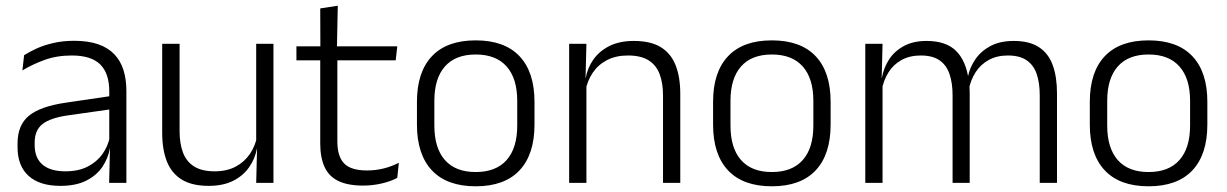

<svg xmlns="http://www.w3.org/2000/svg" viewBox="-20 -641 4302 673"><path d="M423 0H362.5L365.5 -121.5L363 -131V-288.5V-321Q363 -384 331.2 -415.2Q299.5 -446.5 231.5 -446.5Q178.5 -446.5 135 -430.5Q91.5 -414.5 58.5 -394L64.5 -447.5Q82.5 -459 108 -470.8Q133.5 -482.5 166.8 -490.2Q200 -498 240 -498Q289 -498 323.8 -486Q358.5 -474 380.5 -451Q402.5 -428 412.8 -395.5Q423 -363 423 -322.5ZM191.5 10.5Q119 10.5 80.2 -24.5Q41.5 -59.5 41.5 -125V-138Q41.5 -202.5 81.2 -235.2Q121 -268 210 -281L373 -305L376 -259L217.5 -236.5Q155.5 -227.5 128.5 -205.8Q101.5 -184 101.5 -141.5V-132.5Q101.5 -87.5 129 -64Q156.5 -40.5 209.5 -40.5Q255 -40.5 287.2 -57Q319.5 -73.5 339.2 -101.2Q359 -129 365.5 -163.5L377.5 -120.5H365Q359 -86 338.8 -56Q318.5 -26 282.2 -7.8Q246 10.5 191.5 10.5Z M548.5 -487.5H609.5V-181.5Q609.5 -138.5 621.2 -106.8Q633 -75 660 -57.8Q687 -40.5 732.5 -40.5Q775 -40.5 805.8 -56.8Q836.5 -73 855.8 -101.2Q875 -129.5 881.5 -164.5L894 -120H880.5Q874 -84.5 853.2 -54.8Q832.5 -25 797.2 -7.2Q762 10.5 711.5 10.5Q653 10.5 617.2 -11.5Q581.5 -33.5 565 -75Q548.5 -116.5 548.5 -175.5ZM878 -487.5H938.5V0H878L881 -120.5L878 -123.5Z M1253 9.5Q1199.5 9.5 1166.2 -6.5Q1133 -22.5 1117.8 -55.5Q1102.5 -88.5 1102.5 -137.5V-455.5H1162.5V-144.5Q1162.5 -93 1186.2 -68.2Q1210 -43.5 1266.5 -43.5Q1296.5 -43.5 1324.8 -50.5Q1353 -57.5 1378 -70.5L1372.5 -17.5Q1349 -5 1317.5 2.2Q1286 9.5 1253 9.5ZM1367 -429.5H1019V-478.5H1372.5ZM1161 -471.5H1103L1102.5 -611.5L1164 -621Z M1647.5 12Q1546.5 12 1494 -43.8Q1441.5 -99.5 1441.5 -204.5V-284Q1441.5 -388.5 1494 -444Q1546.5 -499.5 1647.5 -499.5Q1748.5 -499.5 1801 -444Q1853.5 -388.5 1853.5 -284V-204.5Q1853.5 -99.5 1801 -43.8Q1748.5 12 1647.5 12ZM1647.5 -38Q1718.5 -38 1755.8 -80Q1793 -122 1793 -201V-287.5Q1793 -366 1755.8 -408Q1718.5 -450 1647.5 -450Q1576.5 -450 1539.5 -408Q1502.5 -366 1502.5 -287.5V-201Q1502.5 -122 1539.5 -80Q1576.5 -38 1647.5 -38Z M2364.5 0H2304V-306Q2304 -349.5 2292.2 -381Q2280.5 -412.5 2253.5 -429.5Q2226.5 -446.5 2181 -446.5Q2139 -446.5 2108 -430.5Q2077 -414.5 2058 -386.5Q2039 -358.5 2032 -322.5L2019.5 -367.5H2033Q2039.5 -403.5 2060.2 -432.8Q2081 -462 2116.2 -479.8Q2151.5 -497.5 2202 -497.5Q2261 -497.5 2296.5 -475.5Q2332 -453.5 2348.2 -412.2Q2364.5 -371 2364.5 -312ZM2035.5 0H1975V-487.5H2035.5L2032.5 -367L2035.5 -364Z M2685.5 12Q2584.5 12 2532 -43.8Q2479.5 -99.5 2479.5 -204.5V-284Q2479.5 -388.5 2532 -444Q2584.5 -499.5 2685.5 -499.5Q2786.5 -499.5 2839 -444Q2891.5 -388.5 2891.5 -284V-204.5Q2891.5 -99.5 2839 -43.8Q2786.5 12 2685.5 12ZM2685.5 -38Q2756.5 -38 2793.8 -80Q2831 -122 2831 -201V-287.5Q2831 -366 2793.8 -408Q2756.5 -450 2685.5 -450Q2614.5 -450 2577.5 -408Q2540.5 -366 2540.5 -287.5V-201Q2540.5 -122 2577.5 -80Q2614.5 -38 2685.5 -38Z M3685 0H3624.5V-307Q3624.5 -350.5 3613.8 -381.8Q3603 -413 3578.5 -429.8Q3554 -446.5 3512.5 -446.5Q3474.5 -446.5 3445.8 -430.8Q3417 -415 3399.5 -387.5Q3382 -360 3375.5 -325.5L3364 -371H3372.5Q3379 -404.5 3398.8 -433.2Q3418.5 -462 3452 -479.8Q3485.5 -497.5 3533.5 -497.5Q3588 -497.5 3621.5 -475.8Q3655 -454 3670 -412.8Q3685 -371.5 3685 -313.5ZM3073.5 0H3013V-487.5H3073.5L3070.5 -366.5L3073.5 -363.5ZM3379 0H3319V-307Q3319 -350 3308.2 -381.5Q3297.5 -413 3273 -429.8Q3248.5 -446.5 3207.5 -446.5Q3168.5 -446.5 3139.8 -430.5Q3111 -414.5 3093.8 -386.5Q3076.5 -358.5 3070 -322.5L3056.5 -367.5H3071Q3077.5 -403.5 3096.5 -432.8Q3115.5 -462 3148.5 -479.8Q3181.5 -497.5 3228 -497.5Q3295.5 -497.5 3330.8 -463Q3366 -428.5 3375.5 -360.5Q3377.5 -350 3378.2 -338.8Q3379 -327.5 3379 -316Z M4006 12Q3905 12 3852.5 -43.8Q3800 -99.5 3800 -204.5V-284Q3800 -388.5 3852.5 -444Q3905 -499.5 4006 -499.5Q4107 -499.5 4159.5 -444Q4212 -388.5 4212 -284V-204.5Q4212 -99.5 4159.5 -43.8Q4107 12 4006 12ZM4006 -38Q4077 -38 4114.2 -80Q4151.5 -122 4151.5 -201V-287.5Q4151.5 -366 4114.2 -408Q4077 -450 4006 -450Q3935 -450 3898 -408Q3861 -366 3861 -287.5V-201Q3861 -122 3898 -80Q3935 -38 4006 -38Z"/></svg>

Font: Anek Devanagari Medium Light
Style: Regular
Weight: 300
Version: Version 1.003